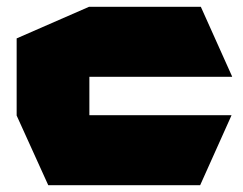

<svg xmlns="http://www.w3.org/2000/svg" viewBox="-20 -545 715 565"><path d="M122 0 29 -205V-206H661V-205L569 0ZM29 -206V-432L242 -525H243V-206ZM243 -319V-525H571L663 -320V-319Z"/></svg>

Font: Foldit ExtraBold
Style: Regular
Weight: 800
Version: Version 1.003